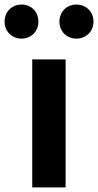

<svg xmlns="http://www.w3.org/2000/svg" viewBox="-62 -820 429 840"><path d="M32 -651C76 -651 106 -684 106 -725C106 -768 76 -800 32 -800C-11 -800 -42 -768 -42 -725C-42 -684 -11 -651 32 -651ZM272 -651C316 -651 347 -684 347 -725C347 -768 316 -800 272 -800C229 -800 198 -768 198 -725C198 -684 229 -651 272 -651ZM79 0H225V-560H79Z"/></svg>

Font: Spoqa Han Sans Neo Bold
Style: Bold
Weight: 700
Designer: [Spoqa Han Sans Neo] Dong-huui Kim  Younghwa Kang  Yujin Lee  [Noto Sans] Ryoko NISHIZUKA  (kana & ideographs); Paul D. 
Foundry: Spoqa (http://www.spoqa-han-sans.com)
Version: Version 1.000